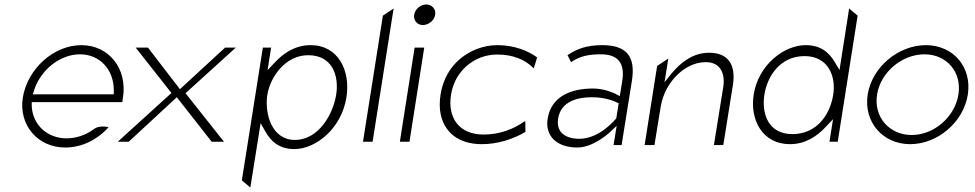

<svg xmlns="http://www.w3.org/2000/svg" viewBox="-20 -664 4361 859"><path d="M82 -227C63 -104 149 -4 272 -4C346 -4 416 -39 466 -95C448 -99 420 -101 401 -87C366 -61 323 -45 278 -45C191 -45 126 -106 122 -189V-207H527L530 -227C551 -357 467 -462 344 -462C221 -462 103 -357 82 -227ZM127 -242 133 -262C164 -354 250 -421 338 -421C426 -421 489 -353 489 -261V-242Z M507 -30H556L771 -229L927 -30H982L810 -247L1035 -451H987L785 -265L642 -451H587L747 -248Z M1062 143 1100 175 1146 -113 1167 -76C1192 -31 1230 3 1297 3C1392 3 1508 -88 1530 -229C1549 -348 1493 -462 1370 -462C1302 -462 1250 -428 1210 -385L1177 -350L1193 -451H1156ZM1176 -240C1189 -319 1256 -417 1359 -417C1464 -417 1498 -330 1484 -240C1471 -157 1408 -38 1299 -38C1196 -38 1163 -155 1176 -240Z M1604 -30H1647L1741 -626L1693 -594Z M1833 -598C1829 -573 1846 -552 1872 -552C1898 -552 1923 -573 1927 -598C1931 -623 1913 -644 1887 -644C1861 -644 1837 -623 1833 -598ZM1769 -30H1812L1878 -451H1835Z M1951 -241C1946 -208 1946 -178 1952 -151C1969 -74 2029 -19 2136 -19C2209 -19 2279 -43 2331 -74L2330 -123C2279 -87 2217 -62 2143 -62C2036 -62 1981 -135 1998 -241C2002 -266 2010 -290 2022 -312C2056 -373 2121 -420 2205 -420C2276 -420 2328 -397 2364 -362L2368 -358L2383 -407C2343 -437 2280 -462 2206 -462C2173 -462 2143 -456 2114 -445C2034 -414 1968 -347 1951 -241Z M2430 -132C2418 -55 2472 -4 2563 -4C2636 -4 2708 -72 2708 -72L2739 -101L2725 -15H2761L2807 -302C2825 -414 2781 -462 2674 -462C2604 -462 2560 -445 2519 -417L2535 -386C2574 -413 2614 -421 2668 -421C2742 -421 2777 -385 2764 -302L2753 -234L2734 -244C2734 -244 2687 -268 2634 -268C2528 -268 2445 -229 2430 -132ZM2477 -133C2489 -211 2564 -229 2628 -229C2696 -229 2737 -207 2748 -202L2737 -134C2733 -130 2663 -43 2572 -43C2513 -43 2467 -70 2477 -133Z M2864 -15H2908L2936 -187C2946 -247 2976 -296 3010 -329C3041 -359 3085 -386 3138 -386C3203 -386 3225 -335 3216 -276L3174 -15H3216L3259 -284C3273 -373 3239 -428 3153 -428C3082 -428 3028 -387 2986 -337L2953 -296L2970 -402L2920 -369Z M3352 -241C3334 -128 3391 -19 3514 -19C3582 -19 3634 -53 3674 -96L3707 -131L3691 -30H3728L3817 -594L3779 -626L3736 -351L3714 -387C3689 -430 3651 -462 3584 -462C3489 -462 3373 -375 3352 -241ZM3400 -241C3413 -324 3471 -413 3580 -413C3683 -413 3721 -326 3708 -241C3692 -142 3628 -64 3525 -64C3420 -64 3386 -151 3400 -241Z M3862 -241C3843 -119 3929 -19 4052 -19C4175 -19 4291 -118 4310 -241C4329 -364 4245 -462 4122 -462C3999 -462 3881 -363 3862 -241ZM3904 -241C3920 -342 4016 -421 4116 -421C4216 -421 4284 -341 4268 -241C4252 -141 4159 -60 4059 -60C3959 -60 3888 -140 3904 -241Z"/></svg>

Font: Charger Sport
Style: HLObl
Weight: 100
Designer: Jasper
Foundry: Cannot Into Space Fonts
Version: Version 1.1